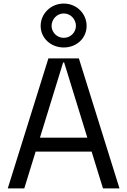

<svg xmlns="http://www.w3.org/2000/svg" viewBox="-20 -1054 712 1074"><path d="M336.6 -788.4C409.1 -788.4 464.5 -840.9 464.5 -909.1C464.5 -977.3 409.1 -1034.1 336.6 -1034.1C264.2 -1034.1 207.4 -977.3 207.4 -909.1C207.4 -840.9 264.2 -788.4 336.6 -788.4ZM336.6 -978.7C376.4 -978.7 404.8 -944.6 404.8 -909.1C404.8 -875 376.4 -842.3 336.6 -842.3C296.9 -842.3 268.5 -875 268.5 -909.1C268.5 -944.6 296.9 -978.7 336.6 -978.7ZM648.4 0 421.2 -727.3H250.7L23.4 0H115.8L179.3 -206H492.5L556.1 0ZM333.1 -704.5H338.8L468.4 -284.1H203.5Z"/></svg>

Font: Riot Sans 2.0
Style: Regular
Weight: 400
Designer: Rasmus Andersson
Foundry: rsms
Version: Version 3.006;hotconv 1.0.109;makeotfexe 2.5.65596